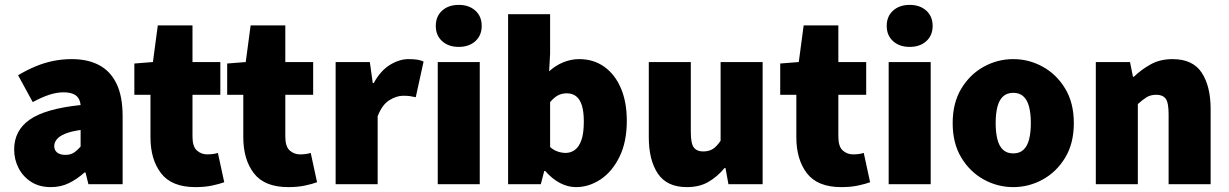

<svg xmlns="http://www.w3.org/2000/svg" viewBox="-20 -754 5030 786"><path d="M188 12Q141 12 107.5 -9.5Q74 -31 56 -66Q38 -101 38 -142Q38 -220 102 -264.5Q166 -309 310 -324Q308 -342 300 -353.5Q292 -365 277 -370.5Q262 -376 240 -376Q213 -376 183 -366.5Q153 -357 114 -336L54 -446Q89 -467 125 -482Q161 -497 198 -504.5Q235 -512 274 -512Q339 -512 385.5 -487.5Q432 -463 457 -411.5Q482 -360 482 -278V0H342L330 -48H326Q296 -21 262.5 -4.5Q229 12 188 12ZM248 -120Q269 -120 283 -129.5Q297 -139 310 -154V-222Q269 -216 245.5 -206Q222 -196 212 -183Q202 -170 202 -156Q202 -139 214 -129.5Q226 -120 248 -120Z M780 12Q683 12 639.5 -44.5Q596 -101 596 -192V-366H530V-494L606 -500L626 -650H768V-500H882V-366H768V-195Q768 -154 786 -138Q804 -122 828 -122Q840 -122 851.5 -123.5Q863 -125 872 -128L898 -8Q879 -1 849 5.5Q819 12 780 12Z M1160 12Q1063 12 1019.5 -44.5Q976 -101 976 -192V-366H910V-494L986 -500L1006 -650H1148V-500H1262V-366H1148V-195Q1148 -154 1166 -138Q1184 -122 1208 -122Q1220 -122 1231.5 -123.5Q1243 -125 1252 -128L1278 -8Q1259 -1 1229 5.5Q1199 12 1160 12Z M1354 0V-500H1494L1506 -414H1510Q1538 -465 1576.5 -488.5Q1615 -512 1652 -512Q1675 -512 1689.5 -509.5Q1704 -507 1714 -502L1682 -356Q1669 -359 1658 -360.5Q1647 -362 1630 -362Q1603 -362 1573.5 -343.5Q1544 -325 1526 -278V0Z M1772 0V-500H1944V0ZM1858 -562Q1816 -562 1790 -585.5Q1764 -609 1764 -648Q1764 -687 1790 -710.5Q1816 -734 1858 -734Q1900 -734 1926 -710.5Q1952 -687 1952 -648Q1952 -609 1926 -585.5Q1900 -562 1858 -562Z M2338 12Q2305 12 2273 -4.5Q2241 -21 2212 -54H2208L2194 0H2060V-696H2232V-534L2228 -462Q2254 -486 2286 -499Q2318 -512 2351 -512Q2410 -512 2454 -480.5Q2498 -449 2522 -392.5Q2546 -336 2546 -259Q2546 -173 2516 -112Q2486 -51 2438.5 -19.5Q2391 12 2338 12ZM2296 -128Q2316 -128 2333 -140Q2350 -152 2360 -180Q2370 -208 2370 -256Q2370 -297 2362 -322.5Q2354 -348 2338.5 -360Q2323 -372 2300 -372Q2281 -372 2265 -364Q2249 -356 2232 -336V-152Q2247 -139 2263.5 -133.5Q2280 -128 2296 -128Z M2792 12Q2710 12 2673 -43.5Q2636 -99 2636 -192V-500H2808V-214Q2808 -166 2820.5 -150Q2833 -134 2858 -134Q2882 -134 2898 -144Q2914 -154 2930 -178V-500H3102V0H2962L2950 -66H2946Q2916 -30 2879.5 -9Q2843 12 2792 12Z M3424 12Q3327 12 3283.5 -44.5Q3240 -101 3240 -192V-366H3174V-494L3250 -500L3270 -650H3412V-500H3526V-366H3412V-195Q3412 -154 3430 -138Q3448 -122 3472 -122Q3484 -122 3495.5 -123.5Q3507 -125 3516 -128L3542 -8Q3523 -1 3493 5.5Q3463 12 3424 12Z M3618 0V-500H3790V0ZM3704 -562Q3662 -562 3636 -585.5Q3610 -609 3610 -648Q3610 -687 3636 -710.5Q3662 -734 3704 -734Q3746 -734 3772 -710.5Q3798 -687 3798 -648Q3798 -609 3772 -585.5Q3746 -562 3704 -562Z M4128 12Q4064 12 4007.5 -19Q3951 -50 3915.5 -108.5Q3880 -167 3880 -250Q3880 -333 3915.5 -391.5Q3951 -450 4007.5 -481Q4064 -512 4128 -512Q4192 -512 4248.5 -481Q4305 -450 4340.5 -391.5Q4376 -333 4376 -250Q4376 -167 4340.5 -108.5Q4305 -50 4248.5 -19Q4192 12 4128 12ZM4128 -126Q4154 -126 4170 -141Q4186 -156 4193 -184Q4200 -212 4200 -250Q4200 -288 4193 -316Q4186 -344 4170 -359Q4154 -374 4128 -374Q4102 -374 4086 -359Q4070 -344 4063 -316Q4056 -288 4056 -250Q4056 -212 4063 -184Q4070 -156 4086 -141Q4102 -126 4128 -126Z M4466 0V-500H4606L4618 -440H4622Q4652 -469 4690.5 -490.5Q4729 -512 4780 -512Q4863 -512 4899.5 -456.5Q4936 -401 4936 -308V0H4764V-286Q4764 -334 4752 -350Q4740 -366 4714 -366Q4690 -366 4674 -356Q4658 -346 4638 -328V0Z"/></svg>

Font: Source Sans 3 ExtraLight Black
Style: Regular
Weight: 900
Version: Version 3.052;hotconv 1.1.0;makeotfexe 2.6.0